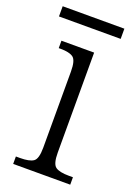

<svg xmlns="http://www.w3.org/2000/svg" viewBox="-137 -723 549 778"><g transform="rotate(20 137.0 -334.5)"><path d="M24 0V-32H42Q82 -32 99 -43.5Q116 -55 116 -103V-432Q116 -480 99.5 -492Q83 -504 46 -504H37V-536H178V-105Q178 -56 195 -44Q212 -32 253 -32H270V0ZM-6 -625V-669H260V-625Z"/></g></svg>

Font: Noto Serif Tamil SemiCondensed Light
Style: Regular
Weight: 300
Width: 4
Designer: Indian Type Foundry, Tom Grace, and the Monotype Design Team
Foundry: Monotype Imaging Inc.
Version: Version 2.004; ttfautohint (v1.8.4.7-5d5b)